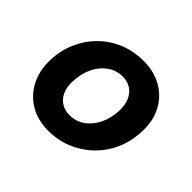

<svg xmlns="http://www.w3.org/2000/svg" viewBox="-124 -681 862 862"><g transform="rotate(45 307.0 -250.5)"><path d="M266 12Q198 12 148.5 -18Q99 -48 72.5 -100Q46 -152 48 -219Q50 -282 73.5 -335.5Q97 -389 137.5 -429Q178 -469 231.5 -491Q285 -513 347 -513Q414 -513 464.5 -484Q515 -455 542 -403.5Q569 -352 566 -284Q564 -221 540.5 -167Q517 -113 476 -73Q435 -33 381.5 -10.5Q328 12 266 12ZM283 -105Q324 -105 355.5 -127Q387 -149 406.5 -188Q426 -227 428 -278Q429 -316 417 -342.5Q405 -369 382.5 -383Q360 -397 331 -397Q291 -397 259 -374.5Q227 -352 208 -313Q189 -274 187 -223Q185 -186 197.5 -159Q210 -132 232.5 -118.5Q255 -105 283 -105Z"/></g></svg>

Font: DM Sans 17pt
Style: Bold Italic
Weight: 700
Italic angle: -10°
Version: Version 4.004;gftools[0.9.30]